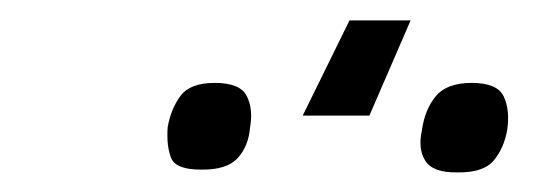

<svg xmlns="http://www.w3.org/2000/svg" viewBox="-20 -796 543 192"><path d="M402 -666.2Q404.8 -686.4 415.8 -699.8Q426.8 -713.1 451.7 -713.1Q477.3 -713.1 483.7 -699.6Q490.1 -686.1 487.2 -666.2Q484 -647.7 473.7 -635.5Q463.4 -623.2 437.5 -623.6Q413 -623.2 405.4 -635.1Q397.7 -647 402 -666.2ZM282.7 -680.4 329.5 -775.6H390.6L349.4 -680.4ZM147.7 -669Q150.9 -687.1 160.5 -700.1Q170.1 -713.1 194.6 -713.1Q220.2 -713.1 226.7 -700.1Q233.3 -687.1 230.1 -669Q228.7 -650.2 217.9 -638.1Q207 -626.1 181.8 -626.4Q155.9 -626.1 151.1 -638.1Q146.3 -650.2 147.7 -669Z"/></svg>

Font: Inter UI Thin
Style: Italic
Weight: 100
Italic angle: -9.39999°
Designer: Rasmus Andersson
Foundry: rsms
Version: 3.2;8d6f07862